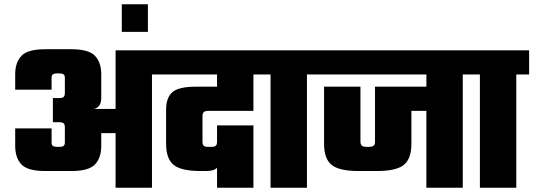

<svg xmlns="http://www.w3.org/2000/svg" viewBox="-20 -877 2492 897"><path d="M520 -642H690V0H520ZM320 -368H567V-255H361ZM659 -642H750V-529H659ZM313 -647Q395 -647 424 -616Q453 -585 453 -530V-421Q453 -393 441 -380.5Q429 -368 406 -365V-360Q429 -357 441 -344.5Q453 -332 453 -304V-195Q453 -140 424 -109Q395 -78 313 -78H191Q109 -78 80 -109Q51 -140 51 -195V-277H221V-211Q221 -200 227 -195.5Q233 -191 244 -191H260Q271 -191 277 -195.5Q283 -200 283 -211V-282Q283 -296 277 -301Q271 -306 260 -306H227V-419H260Q271 -419 277 -424Q283 -429 283 -443V-514Q283 -525 277 -529.5Q271 -534 260 -534H244Q233 -534 227 -529.5Q221 -525 221 -514V-458H51V-530Q51 -585 80 -616Q109 -647 191 -647Z M549 -857H671V-728H549Z M696 -642H1224V-529H696ZM994 -593H1164V-359H951Q940 -359 933 -354Q926 -349 926 -335V-215Q926 -201 932 -196Q938 -191 949 -191H971Q982 -191 988 -196Q994 -201 994 -215L1008 -148Q1008 -114 996 -96Q984 -78 941 -78H917Q827 -78 791.5 -106.5Q756 -135 756 -205V-365Q756 -420 785 -446Q814 -472 896 -472H994ZM994 -291H1164V0H994Z M1244 -552H1414V0H1244ZM1184 -642H1474V-529H1184Z M1972 -572H2142V0H1972ZM1434 -642H2202V-529H1434ZM1494 -472H1664V-215Q1664 -201 1671 -196Q1678 -191 1689 -191H1707Q1718 -191 1725 -196Q1732 -201 1732 -215V-472H1999V-359H1902V-205Q1902 -135 1866.5 -106.5Q1831 -78 1741 -78H1655Q1565 -78 1529.5 -106.5Q1494 -135 1494 -205Z M2222 -552H2392V0H2222ZM2162 -642H2452V-529H2162Z"/></svg>

Font: Teko Light
Style: Bold
Weight: 700
Version: Version 2.000;gftools[0.9.28.dev9+g7d2139d.d20230707]